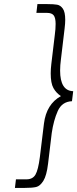

<svg xmlns="http://www.w3.org/2000/svg" viewBox="-20 -770 378 939"><path d="M110 107Q140 107 153.5 84Q167 61 175 -2L195 -166Q207 -261 278 -300Q255 -315 241.5 -339Q228 -363 228 -411Q228 -432 231 -457L248 -599Q252 -628 252 -653Q252 -683 242.5 -695Q233 -707 210 -707H158L163 -750H211Q243 -750 259.5 -747Q276 -744 287.5 -727.5Q299 -711 299 -673Q299 -655 296 -631L278 -480Q274 -450 274 -425Q274 -326 338 -324L332 -275Q283 -273 262.5 -227Q242 -181 233 -119L215 31Q208 89 192 114.5Q176 140 157 144.5Q138 149 101 149H53L58 107Z"/></svg>

Font: Josefin Sans Light
Style: Italic
Weight: 300
Italic angle: -7°
Designer: Santiago Orozco
Foundry: Typemade
Version: Version 2.000